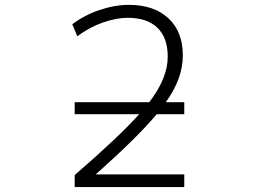

<svg xmlns="http://www.w3.org/2000/svg" viewBox="-20 -761 1040 782"><path d="M284.2 -295.9V-344.7H587.9Q664.1 -444.3 663.1 -531.2Q663.1 -607.4 621.1 -647.9Q579.1 -688.5 500 -688.5Q454.1 -688.5 399.4 -669.4Q344.7 -650.4 294.9 -613.3L274.4 -662.1Q323.2 -699.2 385.3 -720.2Q447.3 -741.2 504.9 -741.2Q607.4 -741.2 666 -686.5Q724.6 -631.8 724.6 -535.2Q724.6 -440.4 655.3 -344.7H730.5V-295.9H618.2Q539.1 -201.2 370.1 -50.8H730.5V1H284.2V-47.9Q465.8 -205.1 546.9 -295.9Z"/></svg>

Font: Gen Shin Gothic Monospace Light
Style: Regular
Weight: 300
Designer: [Source Han Sans]
Ryoko NISHIZUKA  (kana & ideographs); Paul D. Hunt (Latin, Greek & Cyrillic); Wenlong ZHANG  (bopomofo
Version: Version 1.002.20150607